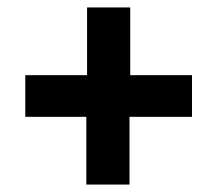

<svg xmlns="http://www.w3.org/2000/svg" viewBox="-20 -588 560 516"><path d="M212 -92V-274H48V-386H214V-568H330V-386H496V-274H328V-92Z"/></svg>

Font: mr_Source Sans Pro
Style: Italic
Weight: 900
Italic angle: -11°
Designer: Paul D. Hunt
Foundry: Adobe Systems Incorporated
Version: Version 1.076;July 10, 2024;FontCreator 11.5.0.2430 64-bit